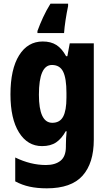

<svg xmlns="http://www.w3.org/2000/svg" viewBox="-20 -786 589 1046"><path d="M213 -560Q257 -560 287 -541Q317 -522 340 -480H347L360 -550H491V-25Q491 103 429.5 171.5Q368 240 235 240Q183 240 141.5 231Q100 222 63 202V72Q147 113 230 113Q281 113 310 89.5Q339 66 339 13V4Q339 -12 340 -33Q341 -54 343 -71H338Q316 -31 286 -10.5Q256 10 209 10Q130 10 83.5 -64.5Q37 -139 37 -272Q37 -409 84 -484.5Q131 -560 213 -560ZM263 -432Q192 -432 192 -270Q192 -117 265 -117Q306 -117 324 -150.5Q342 -184 342 -254V-280Q342 -359 324 -395.5Q306 -432 263 -432ZM351 -753Q343 -715 337 -675.5Q331 -636 329 -606H184V-617Q197 -653 214.5 -691Q232 -729 255 -766H351Z"/></svg>

Font: Noto Sans Lao UI Cond ExtBd
Style: Regular
Weight: 800
Width: 3
Designer: Monotype Design Team
Foundry: Monotype Imaging Inc.
Version: Version 2.000; ttfautohint (v1.8.4.7-5d5b)